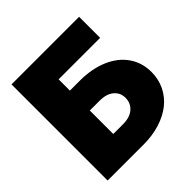

<svg xmlns="http://www.w3.org/2000/svg" viewBox="-191 -877 1027 1027"><g transform="rotate(-45 323.0 -363.5)"><path d="M46.9 0V-727.3H558.2V-568.2H244.3V-483H318.2Q409.1 -483 478.3 -453.7Q547.6 -424.4 585.6 -370.2Q623.6 -316.1 623.6 -244.3Q623.6 -190.7 601.6 -145.2Q579.5 -99.8 539.8 -67.8Q500 -35.9 443 -17.9Q386 0 318.2 0ZM244.3 -154.8H318.2Q370 -154.8 398.8 -180Q427.6 -205.3 427.6 -245.7Q427.6 -284.1 398.8 -308.2Q370 -332.4 318.2 -332.4H244.3Z"/></g></svg>

Font: Karasuma Gothic
Style: Black
Weight: 900
Designer: Rasmus Andersson / Ryoko Nishizuka
Foundry: Genbu
Version: Version 1.00